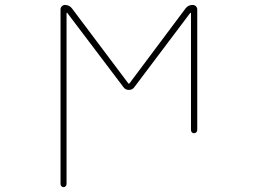

<svg xmlns="http://www.w3.org/2000/svg" viewBox="-20 -565 1040 779"><path d="M225.6 181.6V-526.4Q225.6 -534.2 231 -539.6Q236.3 -544.9 243.2 -544.9Q261.7 -544.9 272.5 -530.3L500 -227.5Q502.9 -223.6 505.9 -227.5L732.4 -530.3Q743.2 -544.9 761.7 -544.9Q769.5 -544.9 774.9 -539.6Q780.3 -534.2 780.3 -526.4V-37.1Q780.3 -32.2 776.4 -28.3Q772.5 -24.4 767.1 -24.4Q761.7 -24.4 758.3 -28.3Q754.9 -32.2 754.9 -37.1V-511.7Q754.9 -512.7 753.9 -513.2Q752.9 -513.7 752 -512.7L525.4 -211.9Q517.6 -200.2 502.9 -200.2Q488.3 -200.2 480.5 -211.9L252.9 -512.7Q252 -513.7 251 -513.2Q250 -512.7 250 -511.7V181.6Q250 186.5 246.6 190.4Q243.2 194.3 237.8 194.3Q232.4 194.3 229 190.4Q225.6 186.5 225.6 181.6Z"/></svg>

Font: Rounded Mgen+ 1mn thin
Style: Regular
Weight: 100
Designer: [Source Han Sans]
Ryoko NISHIZUKA  (kana & ideographs); Paul D. Hunt (Latin, Greek & Cyrillic); Wenlong ZHANG  (bopomofo
Version: Version 1.059.20150602